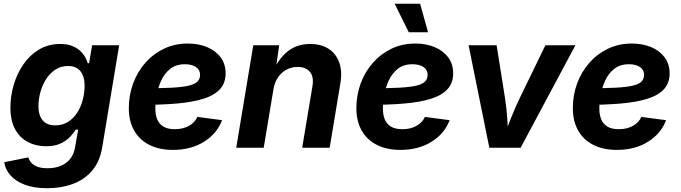

<svg xmlns="http://www.w3.org/2000/svg" viewBox="-20 -787 3627 1023"><path d="M232.1 215.8Q161.5 215.8 112.3 197.2Q63.1 178.6 35.6 147.2Q8.1 115.8 2.7 77.3L130.9 51.5Q135 66.2 146.1 79.4Q157.3 92.5 178.3 100.9Q199.4 109.4 233.3 109.4Q292.3 109.4 331.3 81.2Q370.3 52.9 379.7 -1L396.7 -96.7L383.1 -95.8Q369.3 -73.6 348.6 -53.4Q328 -33.2 298.1 -20.5Q268.3 -7.7 226 -7.7Q171.3 -7.7 128.2 -30.5Q85.1 -53.2 60.3 -98.8Q35.5 -144.4 35.5 -212.9Q35.5 -275.1 53.3 -335.5Q71 -395.8 105.1 -444.9Q139.3 -494.1 188.6 -523.4Q237.9 -552.7 300.8 -552.7Q336.8 -552.7 362.6 -542.9Q388.5 -533.1 405.7 -517.4Q422.9 -501.7 433 -483.8Q443.1 -466 447.7 -449.7L454.8 -450.8L470.8 -545.9H615L524.2 0.2Q511.9 74 471.3 121.7Q430.8 169.5 369.2 192.7Q307.6 215.8 232.1 215.8ZM274.3 -119.1Q314.1 -119.1 343.5 -138.2Q373 -157.2 392.4 -188.3Q411.9 -219.4 421.3 -256.5Q430.8 -293.6 430.8 -329.8Q430.8 -379.1 408.8 -407.2Q386.8 -435.4 342.4 -435.4Q304.2 -435.4 274.8 -415.9Q245.3 -396.4 225.2 -364.7Q205.1 -333 195 -295.3Q184.8 -257.6 184.8 -221.2Q184.8 -173.1 207.1 -146.1Q229.5 -119.1 274.3 -119.1Z M901.2 11.7Q828.6 11.7 775.9 -14.9Q723.2 -41.5 694.8 -91.4Q666.4 -141.2 666.4 -210.9Q666.4 -280 689.2 -342.1Q712 -404.1 754 -451.9Q795.9 -499.8 853.4 -527.4Q910.9 -555 980.3 -555Q1038.1 -555 1083.7 -535.9Q1129.4 -516.8 1155.7 -481.2Q1182.1 -445.7 1182.1 -396Q1182.1 -345.1 1152.4 -312.3Q1122.6 -279.4 1064.5 -261Q1006.4 -242.6 921.4 -235.3Q836.4 -228 725.8 -228L741 -316.6Q834.6 -316.6 894.2 -319.7Q953.9 -322.9 986.9 -331Q1020 -339.1 1033 -353.2Q1046 -367.2 1046 -388.8Q1046 -414.7 1024.3 -429.7Q1002.7 -444.7 965.2 -444.7Q917.4 -444.7 886.6 -419.9Q855.9 -395.2 838.7 -357.5Q821.5 -319.8 814.6 -279.7Q807.6 -239.5 807.6 -208.5Q807.6 -177.4 817.2 -152.4Q826.8 -127.5 849.7 -113Q872.6 -98.6 911.9 -98.6Q953.8 -98.6 985.8 -115.9Q1017.7 -133.2 1031.6 -164.1L1163.2 -146.7Q1136.4 -75.1 1066.9 -31.7Q997.3 11.7 901.2 11.7Z M1436.9 -311.3 1385.1 0H1238.7L1329.5 -545.9H1467.5L1448.1 -409.6L1438 -414.4Q1470.4 -482 1518.3 -517.4Q1566.1 -552.7 1632.4 -552.7Q1691.2 -552.7 1731 -526.8Q1770.9 -500.8 1787.6 -453.7Q1804.4 -406.5 1793.4 -342.4L1736.6 0H1590.1L1644.6 -326.5Q1653.3 -377.8 1631.3 -404.1Q1609.2 -430.4 1565.9 -430.4Q1533.3 -430.4 1506.2 -415.7Q1479 -401.1 1461 -374.4Q1442.9 -347.6 1436.9 -311.3Z M2113.6 11.7Q2041 11.7 1988.3 -14.9Q1935.6 -41.5 1907.2 -91.4Q1878.8 -141.2 1878.8 -210.9Q1878.8 -280 1901.6 -342.1Q1924.4 -404.1 1966.4 -451.9Q2008.3 -499.8 2065.8 -527.4Q2123.3 -555 2192.7 -555Q2250.5 -555 2296.1 -535.9Q2341.8 -516.8 2368.1 -481.2Q2394.5 -445.7 2394.5 -396Q2394.5 -345.1 2364.8 -312.3Q2335 -279.4 2276.9 -261Q2218.8 -242.6 2133.8 -235.3Q2048.8 -228 1938.3 -228L1953.4 -316.6Q2047 -316.6 2106.6 -319.7Q2166.3 -322.9 2199.3 -331Q2232.4 -339.1 2245.4 -353.2Q2258.4 -367.2 2258.4 -388.8Q2258.4 -414.7 2236.7 -429.7Q2215.1 -444.7 2177.6 -444.7Q2129.8 -444.7 2099 -419.9Q2068.3 -395.2 2051.1 -357.5Q2033.9 -319.8 2027 -279.7Q2020 -239.5 2020 -208.5Q2020 -177.4 2029.6 -152.4Q2039.2 -127.5 2062.1 -113Q2085 -98.6 2124.3 -98.6Q2166.3 -98.6 2198.2 -115.9Q2230.1 -133.2 2244 -164.1L2375.6 -146.7Q2348.8 -75.1 2279.3 -31.7Q2209.7 11.7 2113.6 11.7ZM2158.1 -615.1 2082.6 -767.1H2218.4L2260.8 -615.1Z M2587.2 0 2476.7 -545.9H2626L2671.1 -262.5Q2679.2 -209.6 2682.7 -155.3Q2686.1 -101 2689.6 -43.1H2658.1Q2680.6 -101 2701.6 -155.1Q2722.6 -209.1 2748.4 -262.5L2885.9 -545.9H3045.9L2754.1 0Z M3267 11.7Q3194.3 11.7 3141.6 -14.9Q3088.9 -41.5 3060.5 -91.4Q3032.1 -141.2 3032.1 -210.9Q3032.1 -280 3054.9 -342.1Q3077.8 -404.1 3119.7 -451.9Q3161.6 -499.8 3219.1 -527.4Q3276.7 -555 3346.1 -555Q3403.8 -555 3449.5 -535.9Q3495.1 -516.8 3521.5 -481.2Q3547.8 -445.7 3547.8 -396Q3547.8 -345.1 3518.1 -312.3Q3488.3 -279.4 3430.2 -261Q3372.1 -242.6 3287.1 -235.3Q3202.1 -228 3091.6 -228L3106.7 -316.6Q3200.3 -316.6 3260 -319.7Q3319.6 -322.9 3352.6 -331Q3385.7 -339.1 3398.7 -353.2Q3411.7 -367.2 3411.7 -388.8Q3411.7 -414.7 3390 -429.7Q3368.4 -444.7 3330.9 -444.7Q3283.1 -444.7 3252.4 -419.9Q3221.6 -395.2 3204.4 -357.5Q3187.3 -319.8 3180.3 -279.7Q3173.3 -239.5 3173.3 -208.5Q3173.3 -177.4 3182.9 -152.4Q3192.5 -127.5 3215.4 -113Q3238.3 -98.6 3277.6 -98.6Q3319.6 -98.6 3351.5 -115.9Q3383.4 -133.2 3397.3 -164.1L3529 -146.7Q3502.1 -75.1 3432.6 -31.7Q3363 11.7 3267 11.7Z"/></svg>

Font: Inter Variable
Style: Italic
Weight: 400
Italic angle: -9.39999°
Designer: Rasmus Andersson
Foundry: rsms
Version: Version 4.001;git-9221beed3